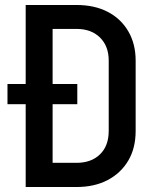

<svg xmlns="http://www.w3.org/2000/svg" viewBox="-20 -750 640 770"><path d="M83 0V-332H10V-413H83V-730H287Q359 -730 412 -702.5Q465 -675 494.5 -624.5Q524 -574 524 -507V-225Q524 -156 494.5 -106Q465 -56 412 -28Q359 0 287 0ZM191 -97H287Q346 -97 381 -131Q416 -165 416 -225V-507Q416 -565 381 -599.5Q346 -634 287 -634H191V-413H290V-332H191Z"/></svg>

Font: JetBrains Mono NL SemiBold
Style: Regular
Weight: 600
Designer: Philipp Nurullin, Konstantin Bulenkov
Foundry: JetBrains
Version: Version 2.304; ttfautohint (v1.8.4.7-5d5b)